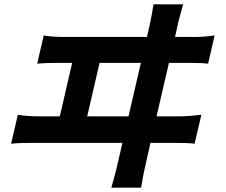

<svg xmlns="http://www.w3.org/2000/svg" viewBox="-20 -810 1040 883"><path d="M571 -275 628 -521H438L381 -275ZM811 -275Q843 -275 906 -282L875 -149Q848 -153 783 -153H672L647 -42Q638 -4 629 53H492Q508 -2 517 -40L543 -153H130Q65 -153 31 -149L62 -282Q105 -275 158 -275H255L312 -521H251Q186 -521 151 -517L181 -647Q217 -640 279 -640H656L672 -712Q676 -729 686 -790H822Q805 -729 801 -712L785 -640H873Q921 -640 967 -647L937 -517Q909 -521 845 -521H757L700 -275Z"/></svg>

Font: KaiGen Gothic CN Bold
Style: Bold
Weight: 700
Designer: Ryoko NISHIZUKA  (kana & ideographs); Paul D. Hunt (Latin, Greek & Cyrillic); Wenlong ZHANG  (bopomofo); Sandoll Communi
Foundry: Adobe Systems Incorporated
Version: Version 1.002.20150501